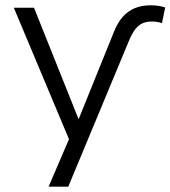

<svg xmlns="http://www.w3.org/2000/svg" viewBox="-20 -523 642 723"><path d="M409 -403Q423 -438 442 -459.5Q461 -481 487 -492Q513 -503 546 -503Q564 -503 576.5 -501Q589 -499 602 -495L590 -436Q581 -439 571 -440.5Q561 -442 552 -442Q531 -442 516 -435Q501 -428 489 -412.5Q477 -397 465 -368L237 180H163L251 -25V28L32 -494H108L276 -74Z"/></svg>

Font: Nunito Sans 7pt Light
Style: Regular
Weight: 300
Designer: Vernon Adams
Foundry: Vernon Adams
Version: Version 3.101;gftools[0.9.27]